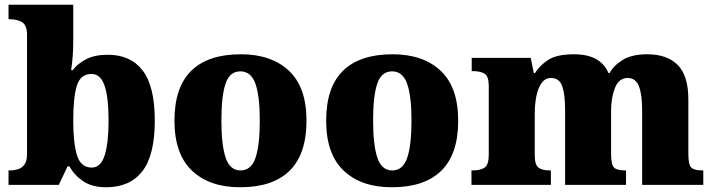

<svg xmlns="http://www.w3.org/2000/svg" viewBox="-20 -780 3011 810"><path d="M428 10Q370 10 332.5 -14.5Q295 -39 273 -78H265L228 0H16V-61H22Q39 -61 55.5 -66Q72 -71 83 -85.5Q94 -100 94 -130V-633Q94 -674 73 -686.5Q52 -699 20 -699H16V-760H289V-599Q289 -571 286.5 -539.5Q284 -508 280 -484H287Q307 -511 343 -530Q379 -549 435 -549Q531 -549 582 -482.5Q633 -416 633 -271Q633 -125 580.5 -57.5Q528 10 428 10ZM367 -73Q405 -73 421.5 -124.5Q438 -176 438 -272Q438 -370 421 -419Q404 -468 366 -468Q320 -468 304.5 -419.5Q289 -371 289 -271Q289 -176 305 -124.5Q321 -73 367 -73Z M993 10Q864 10 790 -60Q716 -130 716 -271Q716 -412 787 -481.5Q858 -551 996 -551Q1125 -551 1199 -481.5Q1273 -412 1273 -271Q1273 -130 1202 -60Q1131 10 993 10ZM995 -61Q1040 -61 1058 -114.5Q1076 -168 1076 -271Q1076 -375 1057.5 -427Q1039 -479 994 -479Q949 -479 931.5 -427Q914 -375 914 -271Q914 -168 932 -114.5Q950 -61 995 -61Z M1633 10Q1504 10 1430 -60Q1356 -130 1356 -271Q1356 -412 1427 -481.5Q1498 -551 1636 -551Q1765 -551 1839 -481.5Q1913 -412 1913 -271Q1913 -130 1842 -60Q1771 10 1633 10ZM1635 -61Q1680 -61 1698 -114.5Q1716 -168 1716 -271Q1716 -375 1697.5 -427Q1679 -479 1634 -479Q1589 -479 1571.5 -427Q1554 -375 1554 -271Q1554 -168 1572 -114.5Q1590 -61 1635 -61Z M1969 0V-61H1973Q2007 -61 2024.5 -73Q2042 -85 2042 -128V-417Q2042 -458 2024.5 -469Q2007 -480 1974 -480H1970V-536H2219L2232 -472H2237Q2257 -504 2293 -527.5Q2329 -551 2402 -551Q2513 -551 2547 -472H2552Q2569 -504 2607.5 -527.5Q2646 -551 2711 -551Q2794 -551 2839 -506Q2884 -461 2884 -360V-131Q2884 -85 2896.5 -73Q2909 -61 2943 -61H2947V0H2689V-317Q2689 -381 2675.5 -416Q2662 -451 2628 -451Q2591 -451 2574.5 -409.5Q2558 -368 2558 -312V-131Q2558 -85 2570.5 -73Q2583 -61 2617 -61H2621V0H2364V-317Q2364 -381 2352 -416Q2340 -451 2305 -451Q2280 -451 2265 -430Q2250 -409 2243 -375Q2236 -341 2236 -301V-125Q2236 -85 2251.5 -73Q2267 -61 2300 -61H2304V0Z"/></svg>

Font: Noto Serif Tamil Black
Style: Regular
Weight: 900
Designer: Indian Type Foundry, Tom Grace, and the Monotype Design Team
Foundry: Monotype Imaging Inc.
Version: Version 2.004; ttfautohint (v1.8.4.7-5d5b)